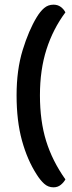

<svg xmlns="http://www.w3.org/2000/svg" viewBox="-20 -680 308 822"><path d="M137 67Q97 5 74 -78.5Q51 -162 51 -272Q51 -381 77 -465.5Q103 -550 137 -606Q152 -631 169 -645.5Q186 -660 209 -660Q227 -660 240 -650.5Q253 -641 260 -627Q207 -556 179 -468.5Q151 -381 151 -272Q151 -162 177.5 -76.5Q204 9 260 88Q253 101 240 111.5Q227 122 209 122Q186 122 169 106.5Q152 91 137 67Z"/></svg>

Font: Baloo 2 Latin Medium
Style: Regular
Weight: 500
Designer: Sarang Kulkarni and Ek Type
Foundry: Ek Type
Version: Version 1.001